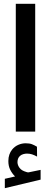

<svg xmlns="http://www.w3.org/2000/svg" viewBox="-20 -692 267 1009"><path d="M59.1 235.4Q43.5 219.7 33.7 200.2Q23.9 180.7 23.9 154.3Q23.9 135.3 29.3 120.1Q34.7 105 43.9 93.8Q57.1 77.6 75.9 69.3Q94.7 61 114.7 61Q135.3 61 147.9 65.9Q160.6 70.8 174.3 79.1L174.8 130.9Q160.2 123 148.2 119.1Q136.2 115.2 121.6 115.2Q112.8 115.2 102.8 117.9Q92.8 120.6 85 127.4Q71.8 139.2 71.8 160.6Q72.3 176.3 82.8 190.4Q93.3 204.6 117.2 211.4Q119.6 211.9 122.1 212.9Q124.5 213.9 127.4 213.9Q129.9 213.9 131.8 213.4L193.4 200.7V252L5.4 296.9V247.6ZM63 -671.9H165V-0.5H63Z"/></svg>

Font: Vazir Medium FD-UI
Style: Medium-FD-UI
Weight: 500
Designer: Saber Rastikerdar
Foundry: Saber Rastikerdar
Version: Version 30.1.0